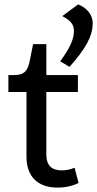

<svg xmlns="http://www.w3.org/2000/svg" viewBox="-20 -840 440 870"><path d="M18 -423H100V-130C100 -38 153 10 240 10C279 10 311 2 336 -11L318 -80C300 -72 279 -68 260 -68C215 -68 190 -90 190 -138V-423H333V-500H190V-640H130L113 -556C103 -515 86 -500 45 -500H18ZM334 -820 262 -767C295 -750 315 -733 315 -700C315 -665 300 -627 253 -562L295 -537C368 -619 400 -676 400 -735C400 -775 371 -806 334 -820Z"/></svg>

Font: Gully
Style: Regular
Weight: 400
Designer: jaikishan Patel
Foundry: MagicType
Version: Version 1.000;Glyphs 3.2 (3242)